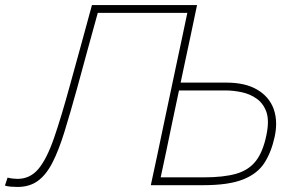

<svg xmlns="http://www.w3.org/2000/svg" viewBox="-56 -733 1168 760"><path d="M13 7Q1 7 -14 5.8Q-29 4.5 -36.5 1.5L-26 -30Q-16.5 -27.5 -5.8 -26.2Q5 -25 13.5 -25Q63 -25 96 -64.2Q129 -103.5 157.8 -186.5Q186.5 -269.5 222 -399.5L265 -555.5Q286.5 -633.5 308 -713H724Q711.5 -653 699.5 -596.2Q687.5 -539.5 673 -472L659 -406H840Q915 -406 962 -378.2Q1009 -350.5 1027 -302.5Q1037 -275 1037 -243Q1037 -219 1031.5 -193Q1018.5 -132 991 -88.8Q963.5 -45.5 906.5 -22.8Q849.5 0 748.5 0H541Q554 -60 566 -116.5Q577.5 -173 591.5 -238L641 -472Q653.5 -529.5 664 -580Q674.5 -630 685.5 -682H331Q311 -610 291 -536.8Q271 -463.5 250 -386.5Q222 -285 199 -210.8Q176 -136.5 151 -88.2Q126 -40 93.2 -16.5Q60.5 7 13 7ZM580 -31H751.5Q829 -31 878.8 -45.2Q928.5 -59.5 956.8 -95.8Q985 -132 998.5 -198Q1004.5 -226.5 1004.5 -249.5Q1004.5 -271.5 999 -288.5Q987 -323 960.5 -342Q934 -361 900.8 -368Q867.5 -375 836 -375H652.5L624.5 -242.5Q612 -183.5 602 -134Q591.5 -84.5 580 -31Z"/></svg>

Font: Heraclito Thin
Style: Italic
Weight: 100
Italic angle: -12°
Designer: Kostas Bartsokas (font) & Cristiano Sobral (main changes)
Foundry: Kostas Bartsokas (font) & Cristiano Sobral (main changes)
Version: Version 1.00;July 8, 2020;FontCreator 13.0.0.2655 64-bit